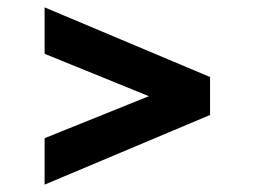

<svg xmlns="http://www.w3.org/2000/svg" viewBox="-20 -610 690 521"><path d="M101 -109V-235L384 -349L101 -464V-590L550 -401V-298Z"/></svg>

Font: REM Medium SemiBold
Style: Regular
Weight: 600
Version: Version 1.005;gftools[0.9.28]